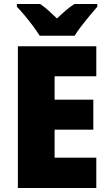

<svg xmlns="http://www.w3.org/2000/svg" viewBox="-20 -947 550 967"><path d="M465 0H70V-714H465V-563H255V-445H450V-294H255V-153H465ZM180 -767Q167 -788 146.5 -815.5Q126 -843 104 -869.5Q82 -896 65 -913V-927H182Q204 -912 223.5 -894.5Q243 -877 267 -854Q291 -877 312 -895Q333 -913 355 -927H470V-913Q454 -895 432.5 -869Q411 -843 390 -816Q369 -789 356 -767Z"/></svg>

Font: Noto Sans Khmer UI SemiCondensed Black
Style: Regular
Weight: 900
Width: 4
Designer: Danh Hong and the Monotype Design Team
Foundry: Monotype Imaging Inc.
Version: Version 2.002; ttfautohint (v1.8.4.7-5d5b)